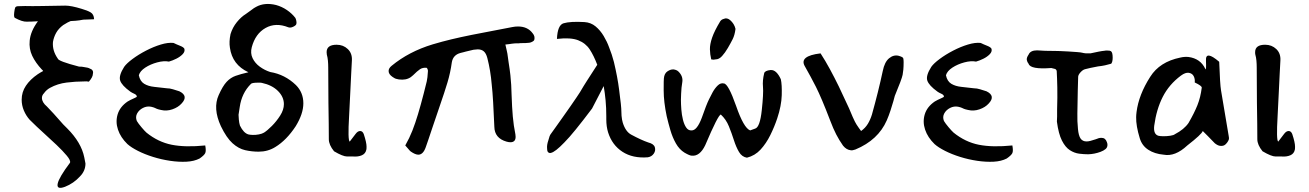

<svg xmlns="http://www.w3.org/2000/svg" viewBox="-20 -752 6525 957"><path d="M304 179Q261 195 267.5 163.5Q274 132 329 59Q333 48 313 24Q293 0 262 -29.5Q231 -59 202 -85Q182 -103 163.5 -120.5Q145 -138 128 -155Q110 -175 99 -201Q88 -227 88 -255Q88 -293 109 -324.5Q130 -356 168 -382Q175 -387 181.5 -390.5Q188 -394 195 -398Q194 -400 192.5 -402Q191 -404 189 -405Q157 -439 140.5 -474Q124 -509 128 -549Q132 -596 169 -646Q153 -645 139 -644.5Q125 -644 113 -644Q91 -643 54 -663Q48 -667 51 -691Q53 -707 55.5 -713.5Q58 -720 68.5 -721Q79 -722 105 -722Q138 -721 188.5 -722Q239 -723 306 -724Q335 -724 387 -708Q415 -700 431.5 -690.5Q448 -681 449 -656L395 -654Q376 -650 356.5 -648.5Q337 -647 332 -647Q326 -645 317 -640Q308 -635 295 -627Q272 -610 260 -588.5Q248 -567 244 -543Q240 -500 268 -460Q270 -447 374 -420Q382 -420 387.5 -419.5Q393 -419 397 -418Q420 -415 426 -411Q448 -404 443 -384Q443 -368 423 -345Q418 -346 411 -346.5Q404 -347 396 -346Q357 -346 312 -340.5Q267 -335 229 -314Q211 -304 199 -287Q189 -277 189 -264Q189 -242 214 -221Q227 -208 247 -186Q267 -164 295 -132L315 -112Q385 -42 400 32L406 63Q406 100 378 128Q347 162 304 179Z M975 38Q948 52 909.5 54Q871 56 827.5 49.5Q784 43 742.5 30Q701 17 667.5 0Q634 -17 615 -34Q581 -67 568 -106Q555 -145 566.5 -182.5Q578 -220 616 -246Q620 -249 630.5 -254Q641 -259 651 -263.5Q661 -268 662 -270Q662 -279 649.5 -284.5Q637 -290 630 -295Q587 -326 579 -350.5Q571 -375 599 -419Q611 -436 640.5 -458Q670 -480 707.5 -499.5Q745 -519 781.5 -530Q818 -541 845 -538Q859 -531 877 -524Q895 -517 899 -509Q903 -495 890.5 -482Q878 -469 859 -459.5Q840 -450 822 -445Q797 -450 763.5 -441Q730 -432 704 -415Q678 -398 672 -377Q678 -347 698.5 -334.5Q719 -322 749 -319Q779 -316 811 -312Q826 -312 842 -307Q858 -302 874 -297Q921 -274 885 -236Q868 -217 839 -207Q810 -197 782 -204Q768 -207 762 -209.5Q756 -212 751 -214.5Q746 -217 733 -220Q712 -224 692.5 -214Q673 -204 663.5 -186.5Q654 -169 662 -149Q669 -137 685 -118Q701 -99 710 -91Q768 -44 836 -30.5Q904 -17 1003 -27Q1008 0 1003 11Q998 22 975 38Z M1269 4Q1235 4 1202 -3.5Q1169 -11 1139 -38Q1109 -65 1081 -123Q1040 -212 1070 -278Q1090 -323 1109.5 -344Q1129 -365 1154.5 -374Q1180 -383 1215 -391Q1217 -391 1218 -392Q1138 -429 1126 -514Q1121 -544 1129 -582Q1139 -615 1160.5 -641.5Q1182 -668 1205 -682L1230 -700Q1248 -714 1257 -718Q1299 -741 1356 -727Q1385 -719 1410 -702Q1435 -685 1452 -663Q1455 -658 1457 -648Q1459 -638 1457 -632Q1455 -625 1441 -618.5Q1427 -612 1417 -616Q1354 -641 1303.5 -612.5Q1253 -584 1235 -517Q1227 -487 1239 -462Q1251 -437 1275 -419.5Q1299 -402 1327 -393Q1400 -381 1455 -328Q1492 -291 1492 -237Q1492 -185 1454 -123Q1408 -53 1352 -19Q1315 4 1269 4ZM1218 -82Q1225 -80 1239.5 -79.5Q1254 -79 1270 -82Q1286 -85 1296 -91Q1312 -101 1335 -124Q1358 -147 1376.5 -176Q1395 -205 1395 -233Q1395 -269 1365.5 -298.5Q1336 -328 1285 -339Q1282 -340 1277.5 -340Q1273 -340 1267 -340Q1234 -340 1230 -333Q1185 -288 1175 -219L1169 -180Q1169 -172 1170.5 -155.5Q1172 -139 1176 -126Q1194 -89 1218 -82Z M1710 28Q1689 28 1645 2Q1619 -30 1619 -58Q1619 -90 1618.5 -135.5Q1618 -181 1617 -240L1616 -416Q1616 -433 1614.5 -449.5Q1613 -466 1609 -480Q1608 -483 1608 -492Q1608 -529 1658 -529Q1691 -529 1713.5 -507.5Q1736 -486 1734 -451Q1733 -425 1730.5 -385Q1728 -345 1726 -292L1720 -172Q1713 -54 1723 -46Q1743 -71 1752 -84Q1763 -99 1775 -99Q1787 -99 1793 -84Q1807 -42 1807 -21Q1807 -9 1806 -6Q1802 14 1783.5 22Q1765 30 1740 28Z M2065 19Q2050 19 2027 3Q2021 -2 2014 -11L2000 -27Q2021 -64 2035.5 -101Q2050 -138 2063.5 -183Q2077 -228 2092 -286L2107 -346Q2111 -362 2113 -398V-400Q2113 -402 2111 -408L2107 -414Q2087 -416 2073.5 -407Q2060 -398 2039 -377Q2017 -355 1985 -355Q1967 -355 1955 -359Q1952 -360 1949 -361Q1946 -362 1944 -364Q1941 -366 1939 -367Q1937 -368 1936 -369Q1917 -382 1917 -398Q1917 -412 1932 -424Q2018 -495 2137 -531Q2184 -545 2230 -556Q2276 -567 2330.5 -578Q2385 -589 2455 -602L2533 -617Q2548 -620 2562 -620Q2610 -620 2635 -586Q2648 -571 2643 -553Q2642 -549 2634 -544.5Q2626 -540 2619 -539Q2612 -538 2600.5 -537.5Q2589 -537 2574 -537Q2570 -536 2565 -536Q2560 -536 2552 -536Q2549 -536 2543.5 -535.5Q2538 -535 2530 -534Q2525 -533 2517 -532Q2509 -531 2499 -530Q2503 -513 2505.5 -501.5Q2508 -490 2509 -485L2515 -442Q2521 -405 2524 -377Q2527 -349 2528 -329L2530 -278Q2532 -217 2536 -171.5Q2540 -126 2549 -82Q2550 -79 2550 -70Q2550 -43 2524 -43Q2516 -43 2505 -46Q2445 -63 2444 -120Q2441 -190 2438 -242.5Q2435 -295 2431 -330Q2428 -366 2422.5 -399Q2417 -432 2409 -463Q2403 -486 2391.5 -496Q2380 -506 2361 -506L2340 -504L2302 -495Q2298 -494 2291 -492Q2284 -490 2275 -488Q2238 -478 2232 -441Q2225 -390 2210.5 -341.5Q2196 -293 2171 -221L2136 -118Q2123 -79 2114.5 -54Q2106 -29 2102 -18Q2089 19 2065 19Z M3209 32Q3134 38 3082.5 4.5Q3031 -29 3011 -92Q3002 -121 3002 -157V-172Q3002 -214 2998.5 -251.5Q2995 -289 2989 -323L2931 -211Q2885 -150 2850.5 -107.5Q2816 -65 2793 -42Q2747 6 2726 10Q2720 12 2718 10Q2707 8 2707 -11Q2705 -29 2713 -52Q2719 -77 2726 -85Q2734 -96 2750 -118.5Q2766 -141 2785.5 -168.5Q2805 -196 2823.5 -222.5Q2842 -249 2854 -267Q2862 -278 2870.5 -292Q2879 -306 2889 -323L2906 -350L2957 -429Q2940 -474 2919.5 -505.5Q2899 -537 2861.5 -551.5Q2824 -566 2756 -558Q2759 -627 2789 -636Q2823 -646 2893 -642Q2925 -640 2948.5 -620.5Q2972 -601 2989 -572.5Q3006 -544 3016 -516Q3023 -499 3029 -480.5Q3035 -462 3040 -443Q3049 -405 3055.5 -370.5Q3062 -336 3066 -304L3071 -263Q3075 -234 3076.5 -211.5Q3078 -189 3078 -175Q3080 -154 3084 -141Q3098 -96 3126 -81Q3176 -54 3211 -42Q3239 -35 3244 -18Q3249 -1 3238.5 14Q3228 29 3209 32Z M3525 -456Q3519 -481 3518.5 -506Q3518 -531 3529.5 -564.5Q3541 -598 3570 -646Q3576 -655 3588 -658Q3603 -665 3619 -652Q3640 -634 3646 -608Q3644 -592 3640.5 -579.5Q3637 -567 3632 -557Q3622 -537 3608 -513Q3594 -489 3579 -472.5Q3564 -456 3547 -456Q3536 -453 3525 -456ZM3703 34Q3678 30 3663.5 5.5Q3649 -19 3638 -53.5Q3627 -88 3613 -122.5Q3599 -157 3573 -181Q3560 -181 3495 -28Q3468 28 3428 24Q3418 24 3392 9Q3366 -7 3349 -37Q3332 -67 3321.5 -103Q3311 -139 3303 -173Q3288 -245 3288 -301Q3288 -358 3289 -361Q3291 -386 3307 -396.5Q3323 -407 3337 -406Q3353 -404 3362 -395Q3385 -372 3381 -344Q3376 -315 3375 -285Q3374 -276 3374 -254.5Q3374 -233 3376 -206.5Q3378 -180 3384 -155.5Q3390 -131 3400.5 -116Q3411 -101 3427 -102Q3454 -101 3478 -165Q3501 -231 3514 -257Q3521 -272 3532 -292Q3543 -312 3557.5 -326Q3572 -340 3588 -336Q3610 -335 3649 -224Q3687 -114 3719 -102L3744 -111Q3768 -118 3777 -203Q3786 -286 3783 -319Q3780 -351 3789 -387Q3792 -400 3821 -403Q3850 -405 3872 -357Q3878 -330 3876.5 -277.5Q3875 -225 3854 -162Q3840 -120 3819.5 -78.5Q3799 -37 3771 -6.5Q3743 24 3703 34Z M4221 -3Q4199 -5 4182 -26Q4163 -53 4148 -82Q4133 -111 4118 -151Q4095 -211 4078 -251Q4061 -291 4047 -319Q4033 -347 4020 -370.5Q4007 -394 3992 -421Q3961 -473 4070 -486Q4094 -449 4116.5 -407.5Q4139 -366 4161 -321L4212 -212Q4223 -186 4230 -169.5Q4237 -153 4241 -146Q4248 -132 4261 -114L4272 -99Q4293 -114 4305.5 -134.5Q4318 -155 4326 -181Q4358 -295 4380 -398Q4389 -443 4411.5 -461.5Q4434 -480 4459 -474Q4480 -468 4482 -462Q4484 -456 4484 -442Q4484 -420 4482.5 -404.5Q4481 -389 4479 -379Q4475 -358 4440 -274Q4439 -269 4433 -248Q4427 -227 4418.5 -201Q4410 -175 4400 -152Q4357 -54 4244 -7Q4237 -5 4231.5 -3.5Q4226 -2 4221 -3Z M4998 38Q4971 52 4932.5 54Q4894 56 4850.5 49.5Q4807 43 4765.5 30Q4724 17 4690.5 0Q4657 -17 4638 -34Q4604 -67 4591 -106Q4578 -145 4589.5 -182.5Q4601 -220 4639 -246Q4643 -249 4653.5 -254Q4664 -259 4674 -263.5Q4684 -268 4685 -270Q4685 -279 4672.5 -284.5Q4660 -290 4653 -295Q4610 -326 4602 -350.5Q4594 -375 4622 -419Q4634 -436 4663.5 -458Q4693 -480 4730.5 -499.5Q4768 -519 4804.5 -530Q4841 -541 4868 -538Q4882 -531 4900 -524Q4918 -517 4922 -509Q4926 -495 4913.5 -482Q4901 -469 4882 -459.5Q4863 -450 4845 -445Q4820 -450 4786.5 -441Q4753 -432 4727 -415Q4701 -398 4695 -377Q4701 -347 4721.5 -334.5Q4742 -322 4772 -319Q4802 -316 4834 -312Q4849 -312 4865 -307Q4881 -302 4897 -297Q4944 -274 4908 -236Q4891 -217 4862 -207Q4833 -197 4805 -204Q4791 -207 4785 -209.5Q4779 -212 4774 -214.5Q4769 -217 4756 -220Q4735 -224 4715.5 -214Q4696 -204 4686.5 -186.5Q4677 -169 4685 -149Q4692 -137 4708 -118Q4724 -99 4733 -91Q4791 -44 4859 -30.5Q4927 -17 5026 -27Q5031 0 5026 11Q5021 22 4998 38Z M5404 17Q5383 17 5359 14Q5335 11 5312.5 -3.5Q5290 -18 5273 -51.5Q5256 -85 5248 -146Q5249 -156 5249 -171Q5249 -186 5249 -206Q5251 -269 5250 -317Q5249 -365 5247 -399Q5245 -405 5240 -408L5220 -413Q5116 -405 5107 -434Q5100 -442 5098 -453Q5096 -464 5107 -480Q5116 -501 5149 -501Q5184 -498 5243 -498Q5245 -498 5263 -497.5Q5281 -497 5304.5 -495.5Q5328 -494 5348 -492.5Q5368 -491 5375 -489Q5388 -485 5415 -486Q5438 -491 5455.5 -494.5Q5473 -498 5485 -499Q5487 -500 5491.5 -500Q5496 -500 5501 -500Q5513 -500 5517 -497Q5526 -492 5526 -464Q5526 -453 5523.5 -444Q5521 -435 5517 -434Q5504 -430 5488 -426.5Q5472 -423 5453 -421Q5431 -417 5415 -413.5Q5399 -410 5388 -407Q5377 -404 5366 -392Q5355 -380 5354 -370Q5353 -345 5352 -299.5Q5351 -254 5350 -187Q5349 -148 5353 -109Q5356 -76 5366 -61.5Q5376 -47 5396 -47Q5411 -47 5442 -58Q5457 -65 5470 -65Q5490 -65 5497 -44Q5500 -37 5500 -30Q5500 -17 5490.5 -9Q5481 -1 5465 5Q5435 16 5404 17Z M5780 19Q5735 15 5703.5 -5.5Q5672 -26 5661 -63Q5642 -125 5643 -168Q5643 -173 5643.5 -179.5Q5644 -186 5645 -194Q5656 -280 5713 -369Q5760 -444 5863 -465Q5884 -470 5904 -468Q5964 -460 5988 -408Q5993 -398 5991 -450Q5988 -503 6057 -444Q6061 -331 6066 -302L6104 -76Q6105 -71 6105.5 -66Q6106 -61 6105 -57Q6100 -43 6088 -32Q6078 -23 6062 -25Q6050 -26 6035 -38L6001 -73L5975 -99Q5970 -83 5898 -27Q5837 30 5780 19ZM5755 -75Q5764 -73 5780.5 -73Q5797 -73 5813.5 -75.5Q5830 -78 5836 -83Q5859 -95 5876 -109Q5893 -123 5904 -139Q5933 -189 5948.5 -228Q5964 -267 5970 -315Q5971 -324 5935 -341Q5937 -358 5930 -372Q5923 -386 5906 -389Q5889 -392 5866 -375Q5807 -331 5775.5 -269Q5744 -207 5733 -125Q5728 -82 5755 -75Z M6338 28Q6317 28 6273 2Q6247 -30 6247 -58Q6247 -90 6246.5 -135.5Q6246 -181 6245 -240L6244 -416Q6244 -433 6242.5 -449.5Q6241 -466 6237 -480Q6236 -483 6236 -492Q6236 -529 6286 -529Q6319 -529 6341.5 -507.5Q6364 -486 6362 -451Q6361 -425 6358.5 -385Q6356 -345 6354 -292L6348 -172Q6341 -54 6351 -46Q6371 -71 6380 -84Q6391 -99 6403 -99Q6415 -99 6421 -84Q6435 -42 6435 -21Q6435 -9 6434 -6Q6430 14 6411.5 22Q6393 30 6368 28Z"/></svg>

Font: Mansalva
Style: Regular
Weight: 400
Designer: Carolina Short
Foundry: Carolina Short
Version: Version 2.112; ttfautohint (v1.8.4.7-5d5b)